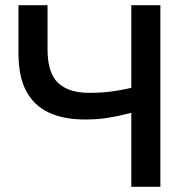

<svg xmlns="http://www.w3.org/2000/svg" viewBox="-20 -720 729 740"><path d="M486.1 0V-285.2Q441.4 -273.3 398.9 -266.3Q356.3 -259.4 307.3 -259.4Q226.4 -259.4 169.1 -285.7Q111.8 -312.1 81.5 -368.2Q51.2 -424.4 51.2 -514.6V-700H163.2V-531Q163.2 -438.2 204.2 -400.2Q245.2 -362.2 323.1 -362.2Q372.4 -362.2 410.6 -367.5Q448.8 -372.7 486.1 -381.5V-700H598.1V0Z"/></svg>

Font: Geologica-Sharp
Style: Regular
Weight: 100
Designer: Sindre Bremnes, Frode Helland
Foundry: Monokrom Skriftforlag AS
Version: Version 1.010;gftools[0.9.28]